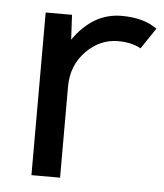

<svg xmlns="http://www.w3.org/2000/svg" viewBox="-43 -549 503 588"><g transform="rotate(5 208.5 -255.0)"><path d="M308 -510C249.3 -510 200 -481.3 160 -424L156 -500H75V0H163V-280C163 -323.3 177.2 -359.5 205.5 -388.5C233.8 -417.5 266.7 -432 304 -432C331.3 -432 354.7 -426.7 374 -416L417 -480C390.3 -500 354 -510 308 -510Z"/></g></svg>

Font: Orkney
Style: Regular
Weight: 400
Designer: Samuel Oakes and Alfredo Marco Pradil
Foundry: Alfredo Marco Pradil
Version: 1.0; ttfautohint (v1.5)